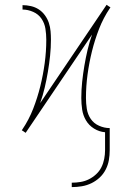

<svg xmlns="http://www.w3.org/2000/svg" viewBox="-20 -541 540 784"><path d="M273 223V205Q291 205 309 202Q327 199 343 191Q359 183 372.5 170.5Q386 158 394 142Q402 126 405.5 108Q409 90 409 72V-1Q385 -3 364 -16Q343 -29 331 -49.5Q319 -70 315.5 -93.5Q312 -117 312 -141Q312 -174 315.5 -207Q319 -240 324.5 -272.5Q330 -305 337.5 -337Q345 -369 356 -400L85 1H84L77 -4L69 -9L71 -12Q98 -52 115.5 -97Q133 -142 144.5 -188.5Q156 -235 162.5 -283Q169 -331 169 -379Q169 -401 165.5 -423.5Q162 -446 149.5 -464.5Q137 -483 115.5 -492.5Q94 -502 72 -502V-520Q89 -520 106.5 -516Q124 -512 138.5 -502.5Q153 -493 163.5 -478.5Q174 -464 179.5 -447.5Q185 -431 186.5 -413.5Q188 -396 188 -379Q188 -346 184.5 -313Q181 -280 175.5 -247.5Q170 -215 162.5 -183Q155 -151 144 -120L415 -521H416L423 -516L431 -511L429 -508Q402 -468 384.5 -423Q367 -378 355.5 -331.5Q344 -285 337.5 -237Q331 -189 331 -141Q331 -119 334.5 -96.5Q338 -74 350.5 -55.5Q363 -37 384.5 -27.5Q406 -18 428 -18V72Q428 93 424.5 113Q421 133 411.5 151.5Q402 170 387 184Q372 198 353.5 207Q335 216 314.5 219.5Q294 223 273 223Z"/></svg>

Font: Iosevka Term Curly Thin
Style: Regular
Weight: 100
Designer: Belleve Invis
Foundry: Belleve Invis
Version: Version 32.3.0